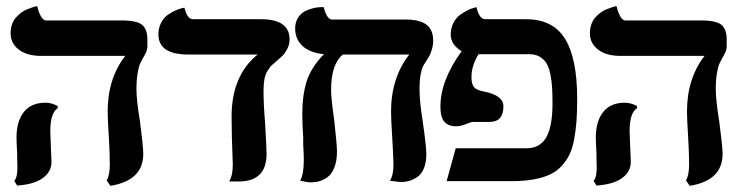

<svg xmlns="http://www.w3.org/2000/svg" viewBox="-20 -584 2385 619"><path d="M142.1 -161.1Q142.1 -150.9 144 -110.8Q146 -70.8 146 -62Q146 -30.3 117.7 -9.8Q89.4 10.7 35.2 14.2L25.9 -1Q36.1 -11.2 36.1 -43.9Q36.1 -46.9 35.6 -63.7Q35.2 -80.6 35.2 -91.8Q33.2 -127.9 33.2 -140.1Q33.2 -192.9 56.9 -222.9Q80.6 -252.9 127 -252.9Q145.5 -252.9 166 -242.2V-234.9Q142.1 -220.2 142.1 -161.1ZM419.9 -296.9Q419.9 -260.3 431.2 -192.9Q441.9 -111.3 441.9 -87.9Q441.9 -2 335.9 15.1L324.2 -2Q334 -21 334 -53.2Q334 -89.8 331.1 -138.2Q327.1 -202.6 327.1 -224.1Q327.1 -331.1 383.8 -403.8H112.8Q66.9 -403.8 40.5 -424.1Q14.2 -444.3 14.2 -477.1Q14.2 -492.2 18.8 -505.4Q23.4 -518.6 31 -527.1Q38.6 -535.6 47.9 -542.7Q57.1 -549.8 66.4 -553.5Q75.7 -557.1 83.3 -559.8Q90.8 -562.5 95.7 -563.5L100.1 -564Q104 -545.4 111.8 -531.7Q119.6 -518.1 127.9 -518.1H371.1Q421.4 -518.1 438.2 -503.9Q455.1 -489.7 455.1 -457V-433.1Q455.1 -429.7 454.3 -426.5Q453.6 -423.3 452.9 -420.7Q452.1 -418 450.2 -414.1L447.3 -408.2Q446.3 -406.2 443.6 -401.6Q440.9 -397 439.9 -395Q433.6 -383.3 430.4 -376Q427.2 -368.7 423.6 -347.4Q419.9 -326.2 419.9 -296.9Z M829.6 -292Q829.6 -247.1 834.5 -189.9Q839.4 -104.5 839.4 -87.9Q839.4 4.4 742.7 1H718.8Q730.5 -17.6 730.5 -53.2Q730.5 -61.5 727.5 -142.1Q727.5 -153.8 727.1 -175.8Q726.6 -197.8 726.6 -208Q726.6 -340.3 810.5 -408.2H587.4Q490.7 -408.2 490.7 -473.1Q490.7 -494.1 499.3 -510.5Q507.8 -526.9 520.3 -535.6Q532.7 -544.4 545.2 -550Q557.6 -555.7 566.4 -557.6L574.7 -559.1Q583.5 -522 602.5 -522H821.8Q913.6 -522 913.6 -457Q913.6 -440.4 906 -426Q898.4 -411.6 890.6 -404.1Q882.8 -396.5 867.7 -383.8Q858.9 -376.5 853.5 -371.1Q848.6 -365.2 842 -354.7Q835.4 -344.2 832.5 -328.6Q829.6 -313 829.6 -292Z M1332.5 -298.8Q1332.5 -256.8 1342.3 -196.8Q1354.5 -111.3 1354.5 -87.9Q1354.5 -59.6 1346.2 -40.3Q1337.9 -21 1323.7 -12.2Q1309.6 -3.4 1297.4 -0.2Q1285.2 2.9 1271.5 2.9L1237.3 -1Q1248.5 -19.5 1248.5 -53.2Q1248.5 -73.7 1244.6 -138.2Q1240.7 -202.6 1240.7 -224.1Q1240.7 -332.5 1299.3 -408.2H1085.4Q1047.4 -377.4 1047.4 -293.9Q1047.4 -267.6 1057.6 -195.8Q1066.4 -116.7 1066.4 -96.2Q1066.4 -65.4 1058.1 -44.2Q1049.8 -22.9 1036.1 -13.2Q1022.5 -3.4 1009.8 0.2Q997.1 3.9 983.4 3.9Q975.6 3.9 966.8 2.4Q958 1 952.6 -0.5L947.8 -2Q959.5 -21.5 959.5 -69.8Q959.5 -85 957.5 -119.1V-142.1Q954.6 -180.7 954.6 -216.8Q954.6 -278.3 969.2 -323.2Q983.9 -368.2 1024.4 -409.2Q978 -414.1 954.8 -436.3Q931.6 -458.5 931.6 -492.2Q931.6 -512.7 941.2 -527.3Q950.7 -542 964.1 -548.3Q977.5 -554.7 991 -557.9Q1004.4 -561 1014.2 -561H1023.4Q1034.2 -521 1050.3 -521H1287.6Q1333 -521 1354.7 -504.6Q1376.5 -488.3 1376.5 -453.1Q1376.5 -438 1372.3 -424.6Q1368.2 -411.1 1364.7 -404.5Q1361.3 -397.9 1352.5 -384.8Q1345.7 -374.5 1342.5 -367.7Q1339.4 -360.8 1335.9 -342.8Q1332.5 -324.7 1332.5 -298.8Z M1761.2 -249Q1761.2 -279.8 1760 -301Q1758.8 -322.3 1754.4 -344.2Q1750 -366.2 1742.2 -379.4Q1734.4 -392.6 1720.5 -400.9Q1706.5 -409.2 1687 -409.2H1522.9Q1523.9 -408.2 1522 -408.2V-409.2Q1521 -408.2 1522 -408.2Q1500 -371.1 1500 -335.9Q1500 -313.5 1507.8 -303.5Q1515.6 -293.5 1539.1 -289.1Q1603 -276.9 1603 -241.2Q1603 -190.9 1558.1 -190.9H1535.2H1502.9Q1500.5 -190.9 1484.9 -185.1Q1466.3 -176.8 1450.2 -176.8Q1426.3 -176.8 1413.1 -190.9Q1399.9 -205.1 1399.9 -240.2Q1399.9 -324.7 1468.3 -418.9Q1433.1 -439.9 1433.1 -473.1Q1433.1 -493.2 1441.7 -509.8Q1450.2 -526.4 1462.4 -535.4Q1474.6 -544.4 1486.8 -550.5Q1499 -556.6 1507.3 -558.6L1516.1 -561Q1524.9 -522 1544.9 -522H1676.3Q1762.7 -522 1801.8 -458.7Q1840.8 -395.5 1840.8 -266.1Q1840.8 -224.6 1838.6 -193.8Q1836.4 -163.1 1830.8 -133.8Q1825.2 -104.5 1815.4 -84.7Q1805.7 -64.9 1789.8 -47.9Q1773.9 -30.8 1751.7 -20.8Q1729.5 -10.7 1699.2 -5.4Q1668.9 0 1629.9 0H1419.9L1449.2 -106H1677.2Q1721.2 -106 1741.2 -141.4Q1761.2 -176.8 1761.2 -249Z M2009.8 -161.1Q2009.8 -150.9 2011.7 -110.8Q2013.7 -70.8 2013.7 -62Q2013.7 -30.3 1985.4 -9.8Q1957 10.7 1902.8 14.2L1893.6 -1Q1903.8 -11.2 1903.8 -43.9Q1903.8 -46.9 1903.3 -63.7Q1902.8 -80.6 1902.8 -91.8Q1900.9 -127.9 1900.9 -140.1Q1900.9 -192.9 1924.6 -222.9Q1948.2 -252.9 1994.6 -252.9Q2013.2 -252.9 2033.7 -242.2V-234.9Q2009.8 -220.2 2009.8 -161.1ZM2287.6 -296.9Q2287.6 -260.3 2298.8 -192.9Q2309.6 -111.3 2309.6 -87.9Q2309.6 -2 2203.6 15.1L2191.9 -2Q2201.7 -21 2201.7 -53.2Q2201.7 -89.8 2198.7 -138.2Q2194.8 -202.6 2194.8 -224.1Q2194.8 -331.1 2251.5 -403.8H1980.5Q1934.6 -403.8 1908.2 -424.1Q1881.8 -444.3 1881.8 -477.1Q1881.8 -492.2 1886.5 -505.4Q1891.1 -518.6 1898.7 -527.1Q1906.2 -535.6 1915.5 -542.7Q1924.8 -549.8 1934.1 -553.5Q1943.4 -557.1 1950.9 -559.8Q1958.5 -562.5 1963.4 -563.5L1967.8 -564Q1971.7 -545.4 1979.5 -531.7Q1987.3 -518.1 1995.6 -518.1H2238.8Q2289.1 -518.1 2305.9 -503.9Q2322.8 -489.7 2322.8 -457V-433.1Q2322.8 -429.7 2322 -426.5Q2321.3 -423.3 2320.6 -420.7Q2319.8 -418 2317.9 -414.1L2314.9 -408.2Q2314 -406.2 2311.3 -401.6Q2308.6 -397 2307.6 -395Q2301.3 -383.3 2298.1 -376Q2294.9 -368.7 2291.3 -347.4Q2287.6 -326.2 2287.6 -296.9Z"/></svg>

Font: Linux Libertine G
Style: Bold
Weight: 700
Designer: Philipp H. Poll
Foundry: Philipp H. Poll
Version: Version 5.0.3